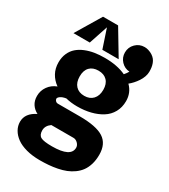

<svg xmlns="http://www.w3.org/2000/svg" viewBox="-204 -742 910 1034"><g transform="rotate(30 251.5 -225.0)"><path d="M311.5 -488.3H210L170.9 -605.5L131.8 -488.3H30.3L124 -644.5H217.8ZM322.3 -537.1Q322.3 -569.6 345.1 -592.4Q367.9 -615.2 400.4 -615.2Q412.6 -615.2 424.3 -611.6Q439.5 -606.9 450.8 -599.4Q462.2 -591.8 469.2 -582.8Q476.3 -573.7 480.7 -561.9Q485.1 -550 486.7 -538.2Q488.3 -526.4 488.3 -512Q488.3 -497.1 482.4 -480.7Q476.6 -464.4 466.9 -449.8Q457.3 -435.3 445.9 -422.7Q434.6 -410.2 422.6 -400.6Q459 -364.7 459 -312.5Q459 -273.4 442 -243Q425 -212.6 395.3 -194Q365.5 -175.3 327.3 -165.8Q289.1 -156.2 244.1 -156.2Q207 -156.2 173.1 -164.6Q150.9 -161.1 138.9 -152.6Q127 -144 127 -136.7Q127 -129.4 133.1 -123.3Q139.2 -117.2 146.5 -117.2H283.2Q386.5 -117.2 432.5 -87.6Q478.5 -58.1 478.5 9.8Q478.5 42.5 470.5 69.2Q462.4 95.9 448.6 114.9Q434.8 133.8 414.6 148.3Q394.3 162.8 372.1 171.6Q349.9 180.4 322.5 185.8Q295.2 191.2 269.5 193.2Q243.9 195.3 214.8 195.3Q168.5 195.3 131 185.2Q93.5 175 69.5 157.5Q45.4 139.9 32.5 117.1Q19.5 94.2 19.5 68.4Q19.5 15.4 80.3 -14.4Q56.6 -26.4 43 -47.2Q29.3 -68.1 29.3 -97.7Q29.3 -130.6 48.3 -157.5Q67.4 -184.3 99.6 -196.5Q71 -216.8 55.1 -245.8Q39.1 -274.9 39.1 -312.5Q39.1 -343.8 50.2 -368.7Q61.3 -393.6 80.2 -410Q99.1 -426.5 125.6 -437.4Q152.1 -448.2 181.4 -452.9Q210.7 -457.5 244.1 -457.5Q321.3 -457.5 375.7 -432.1Q388.2 -446.5 395 -459.2Q364.5 -461.2 343.4 -483.6Q322.3 -506.1 322.3 -537.1ZM249 -380.9Q214.6 -380.9 195.2 -361.1Q175.8 -341.3 175.8 -304Q175.8 -266.4 195.3 -245.5Q214.8 -224.6 249 -224.6Q283 -224.6 302.6 -245.7Q322.3 -266.8 322.3 -304Q322.3 -340.8 302.7 -360.8Q283.2 -380.9 249 -380.9ZM174.6 0Q146.5 20 146.5 48.8Q146.5 77.9 164.6 87.8Q182.6 97.7 234.4 97.7Q351.6 97.7 351.6 39.1Q351.6 24.4 339.4 12.2Q327.1 0 312.5 0Z"/></g></svg>

Font: Orelega One
Style: Regular
Weight: 400
Version: Version 1.1 ; ttfautohint (v1.8.3)